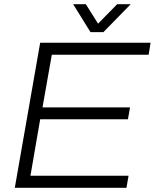

<svg xmlns="http://www.w3.org/2000/svg" viewBox="-20 -888 732 908"><path d="M50 0 170 -686H692L683 -629H225L181 -380H595L585 -324H170L124 -57H588L578 0ZM598 -868 469 -736H408L326 -868H386L457 -755H423L534 -868Z"/></svg>

Font: Archivo SemiBold ExtraLight
Style: Italic
Weight: 250
Italic angle: -10°
Version: Version 2.001